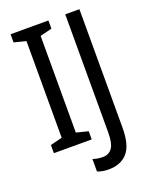

<svg xmlns="http://www.w3.org/2000/svg" viewBox="-165 -802 856 1083"><g transform="rotate(-20 263.5 -261.0)"><path d="M263 0H36V-49L107 -67V-647L36 -665V-714H263V-665L192 -647V-67L263 -49ZM297 192Q256 192 229 180V105Q242 110 257.5 112.5Q273 115 290 115Q324 115 344 88.5Q364 62 364 -5V-714H449V-3Q449 102 409 147Q369 192 297 192Z"/></g></svg>

Font: Noto Sans Bengali UI Condensed
Style: Regular
Weight: 400
Width: 3
Designer: Jelle Bosma - Monotype Design Team
Foundry: Monotype Imaging Inc.
Version: Version 2.003; ttfautohint (v1.8.4.7-5d5b)